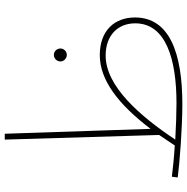

<svg xmlns="http://www.w3.org/2000/svg" viewBox="-10 -744 767 786"><g transform="rotate(-90 373.0 -350.5)"><path d="M340 13C548 13 695 -39 695 -181C695 -263 643 -325 541 -325C439 -325 340 -250 239 -117L219 -714H195L214 -82C200 -62 186 -40 171 -18C121 -21 74 -26 43 -30L40 -6C99 2 244 13 340 13ZM542 -460C556 -460 568 -472 568 -486C568 -501 556 -513 542 -513C527 -513 515 -501 515 -486C515 -472 527 -460 542 -460ZM539 -301C623 -301 671 -250 671 -180C671 -55 526 -11 344 -11C303 -11 248 -13 195 -16C291 -160 413 -301 539 -301Z"/></g></svg>

Font: Noto Sans Arabic SemCond Thin
Style: Regular
Weight: 100
Width: 4
Designer: Monotype Design Team, Nadine Chahine, Nizar Qandah and Khaled Hosny
Foundry: Monotype Imaging Inc.
Version: Version 2.012